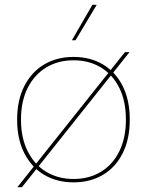

<svg xmlns="http://www.w3.org/2000/svg" viewBox="-20 -746 609 796"><path d="M285 -510Q354 -510 406.5 -479Q459 -448 488.5 -389.5Q518 -331 518 -250Q518 -169 488.5 -110.5Q459 -52 406.5 -21Q354 10 285 10Q216 10 163.5 -21Q111 -52 81 -110.5Q51 -169 51 -250Q51 -331 81 -389.5Q111 -448 163.5 -479Q216 -510 285 -510ZM285 -496Q221 -496 172 -466.5Q123 -437 95 -382Q67 -327 67 -250Q67 -174 95 -118.5Q123 -63 172 -33.5Q221 -4 285 -4Q349 -4 398 -33.5Q447 -63 474.5 -118.5Q502 -174 502 -250Q502 -327 474.5 -382Q447 -437 398 -466.5Q349 -496 285 -496ZM52 30 498 -530H517L71 30ZM363 -726H381L293 -579H278Z"/></svg>

Font: Work Sans Thin
Style: Regular
Weight: 250
Designer: Wei Huang
Foundry: Wei Huang
Version: Version 2.012